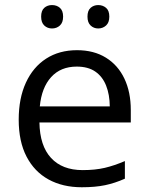

<svg xmlns="http://www.w3.org/2000/svg" viewBox="-20 -748 602 777"><path d="M291.5 -544.9Q359.9 -544.9 408.7 -514.6Q457.5 -484.4 483.4 -429.9Q509.3 -375.5 509.3 -302.7V-252.4H139.6Q141.1 -158.2 186.5 -108.9Q231.9 -59.6 314.5 -59.6Q365.2 -59.6 404.3 -68.8Q443.4 -78.1 485.4 -96.2V-24.9Q444.8 -6.8 405 1.5Q365.2 9.8 311 9.8Q233.9 9.8 176.5 -21.7Q119.1 -53.2 87.4 -114.3Q55.7 -175.3 55.7 -263.7Q55.7 -350.1 84.7 -413.3Q113.8 -476.6 166.7 -510.7Q219.7 -544.9 291.5 -544.9ZM290.5 -478.5Q225.6 -478.5 187 -436Q148.4 -393.6 141.1 -317.4H424.3Q423.8 -365.2 409.4 -401.6Q395 -438 365.7 -458.3Q336.4 -478.5 290.5 -478.5ZM146.5 -680.7Q146.5 -705.1 159.2 -716.3Q171.9 -727.5 190.4 -727.5Q209.5 -727.5 222.4 -716.3Q235.4 -705.1 235.4 -680.7Q235.4 -656.7 222.4 -644.8Q209.5 -632.8 190.4 -632.8Q171.9 -632.8 159.2 -644.8Q146.5 -656.7 146.5 -680.7ZM334 -680.7Q334 -705.1 346.7 -716.3Q359.4 -727.5 377.4 -727.5Q396 -727.5 409.2 -716.3Q422.4 -705.1 422.4 -680.7Q422.4 -656.7 409.2 -644.8Q396 -632.8 377.4 -632.8Q359.4 -632.8 346.7 -644.8Q334 -656.7 334 -680.7Z"/></svg>

Font: Wonky
Style: Regular
Weight: 400
Designer: Monotype Design Team
Foundry: Monotype Imaging Inc.
Version: Version 3.000